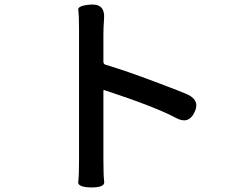

<svg xmlns="http://www.w3.org/2000/svg" viewBox="-20 -795 1040 843"><path d="M381 28Q320 27 323.5 3.5Q327 -20 327 -92V-670Q327 -731 323.5 -751Q320 -771 380 -775Q441 -778 437 -716L436 -699Q434 -670 434 -641V-524Q434 -514 443 -511Q536 -483 658 -437Q783 -390 806 -379Q860 -352 833 -300Q807 -248 753 -277Q662 -326 439 -399Q434 -401 434 -396V-92Q434 -22 437.5 3Q441 28 381 28Z"/></svg>

Font: Resource Han Rounded JP Medium
Style: Regular
Weight: 500
Designer: Cyano Hao (round all glyphs); Ryoko NISHIZUKA 西塚涼子 (kana, bopomofo & ideographs); Paul D. Hunt (Latin, Greek & Cyrillic)
Foundry: Cyano Hao
Version: 0.990